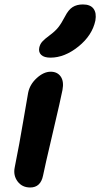

<svg xmlns="http://www.w3.org/2000/svg" viewBox="-20 -830 449 860"><path d="M206.1 -571.8Q177.7 -571.8 164.8 -584Q151.9 -596.2 155.8 -616.2Q158.7 -631.3 168.9 -643.1Q179.2 -654.8 201.2 -670.9Q227.1 -689.9 241 -707.5Q254.9 -725.1 271 -755.9Q286.6 -786.6 305.4 -798.3Q324.2 -810.1 351.1 -810.1Q384.8 -810.1 398.9 -791Q413.1 -772 407.2 -737.8Q393.1 -671.4 331.3 -621.6Q269.5 -571.8 206.1 -571.8ZM115.2 9.8Q79.1 9.8 58.8 -17.3Q38.6 -44.4 45.9 -80.1Q67.4 -187 84 -286.9Q100.6 -386.7 106 -414.1Q113.3 -451.7 144.5 -480.2Q175.8 -508.8 207 -508.8Q236.8 -508.8 252 -487.1Q267.1 -465.3 259.8 -426.8Q252.9 -390.1 216.3 -234.6Q179.7 -79.1 172.9 -43.9Q162.1 9.8 115.2 9.8Z"/></svg>

Font: Shantell Sans Normal
Style: Italic
Weight: 600
Italic angle: -11.31°
Designer: Stephen Nixon, Anya Danilova, Shantell Martin
Foundry: Arrow Type
Version: Version 1.006;[559af2be0]